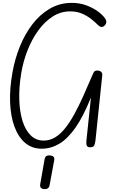

<svg xmlns="http://www.w3.org/2000/svg" viewBox="-20 -1024 827 1335"><path d="M269.5 10Q203 10 155.2 -30.2Q107.5 -70.5 80.8 -142.8Q54 -215 50.2 -312.8Q46.5 -410.5 67.5 -525Q84 -616 118.5 -701.5Q153 -787 205.2 -855.2Q257.5 -923.5 326.5 -963.8Q395.5 -1004 480 -1004Q532 -1004 577 -988Q622 -972 656.2 -947.8Q690.5 -923.5 709.5 -897.5Q720 -883.5 719 -870Q718 -856.5 706.5 -845.5Q685.5 -825.5 661 -850Q644 -868 616.2 -890.2Q588.5 -912.5 551.5 -928.8Q514.5 -945 468.5 -945Q402.5 -945 346.2 -909Q290 -873 245.8 -811.8Q201.5 -750.5 171.5 -674.2Q141.5 -598 128 -517.5Q111.5 -418.5 114 -333Q116.5 -247.5 136.5 -183.2Q156.5 -119 193.5 -82.8Q230.5 -46.5 283.5 -46.5Q326.5 -46.5 363.5 -69Q400.5 -91.5 433.2 -132.8Q466 -174 497 -230.5Q528 -287 558.8 -355.8Q589.5 -424.5 622.5 -501.5Q626 -509.5 628.8 -515.5Q631.5 -521.5 634.8 -525.5Q638 -529.5 643 -531.5Q648 -533.5 655.5 -533.5Q673 -533.5 682.8 -525Q692.5 -516.5 691 -500.5L644 -49.5Q641.5 -26 635.2 -13Q629 0 606.5 0Q588 0 583.2 -12.2Q578.5 -24.5 581 -48L612.5 -346.5Q559.5 -214.5 504.8 -136.5Q450 -58.5 391.8 -24.2Q333.5 10 269.5 10ZM285.5 291Q271 289.5 263.8 281Q256.5 272.5 260 254L290 83.5Q293 66.5 303.2 60.8Q313.5 55 329 56.5Q344 58 352 65.8Q360 73.5 357 90.5L325 263Q322 280 311 286.2Q300 292.5 285.5 291Z"/></svg>

Font: Edu NSW ACT Hand
Style: Regular
Weight: 400
Designer: Tina and Corey Anderson, Eben Sorkin, Mirko Velimirovic
Foundry: Sorkin Type Co.
Version: Version 2.000